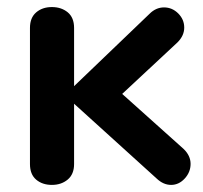

<svg xmlns="http://www.w3.org/2000/svg" viewBox="-20 -519 576 544"><path d="M423.8 -13.2 189.9 -225.1V-54.2Q189.9 -25.4 171.9 -10.3Q153.8 4.9 127 4.9Q100.1 4.9 82.5 -10Q64.9 -24.9 64.9 -54.2V-439.9Q64.9 -468.8 82.5 -483.9Q100.1 -499 127 -499Q153.8 -499 171.9 -484.1Q189.9 -469.2 189.9 -439.9V-274.9L403.8 -480Q421.9 -498 444.8 -498Q467.8 -498 484.9 -481Q502 -463.9 502 -440.9Q502 -418 482.9 -398.9L326.2 -252.9L500 -97.2Q520 -78.1 520 -54.7Q520 -31.2 503.4 -13.2Q486.8 4.9 464.8 4.9Q442.9 4.9 423.8 -13.2Z"/></svg>

Font: Nunito-Bold
Style: Bold
Weight: 700
Designer: Vernon Adams
Foundry: newtypography
Version: Version 3.000